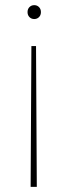

<svg xmlns="http://www.w3.org/2000/svg" viewBox="-20 -574 266 746"><path d="M113 -554Q124 -554 131.5 -546.5Q139 -539 139 -527Q139 -515 131.5 -507.5Q124 -500 113 -500Q102 -500 94.5 -507.5Q87 -515 87 -527Q87 -539 94.5 -546.5Q102 -554 113 -554ZM102 -395H120L123 152H99Z"/></svg>

Font: Fz Poppins Thin
Style: Regular
Weight: 100
Designer: Ninad Kale (Devanagari), Jonny Pinhorn (Latin)
Foundry: Indian Type Foundry
Version: Vit hóa bi Vntype.Com & FontZin.Com